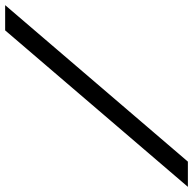

<svg xmlns="http://www.w3.org/2000/svg" viewBox="-48 -728 750 746"><g transform="rotate(90 327.0 -355.0)"><path d="M680 -710 72 0H-26L582 -710Z"/></g></svg>

Font: Raleway Medium
Style: Italic
Weight: 500
Italic angle: -12°
Designer: Matt McInerney, Pablo Impallari, Rodrigo Fuenzalida
Foundry: Matt McInerney, Pablo Impallari, Rodrigo Fuenzalida
Version: Version 4.026